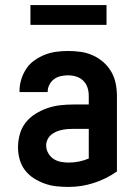

<svg xmlns="http://www.w3.org/2000/svg" viewBox="-20 -729 540 757"><path d="M251 8Q227 8 203 5.5Q179 3 156.5 -5Q134 -13 113.5 -26Q93 -39 78.5 -58Q64 -77 57.5 -100.5Q51 -124 51 -148Q51 -174 58 -199.5Q65 -225 81 -245.5Q97 -266 119.5 -280Q142 -294 166.5 -302.5Q191 -311 217 -314Q243 -317 269 -317H330V-351Q330 -368 325 -383.5Q320 -399 308.5 -410.5Q297 -422 281 -427Q265 -432 249 -432Q234 -432 220 -429Q206 -426 194 -417.5Q182 -409 175 -395.5Q168 -382 168 -368V-366H57V-371Q57 -394 64 -416.5Q71 -439 84 -458.5Q97 -478 116.5 -491.5Q136 -505 157.5 -513.5Q179 -522 202.5 -525Q226 -528 249 -528Q274 -528 298.5 -524.5Q323 -521 345.5 -511Q368 -501 387 -484.5Q406 -468 418.5 -446.5Q431 -425 436 -400.5Q441 -376 441 -351V-53Q400 -24 351 -8Q302 8 251 8ZM251 -88Q271 -88 291 -92Q311 -96 330 -104V-221H269Q257 -221 245.5 -220Q234 -219 222.5 -216.5Q211 -214 200 -209Q189 -204 180.5 -196.5Q172 -189 167 -178Q162 -167 162 -155Q162 -140 170 -125.5Q178 -111 191 -102.5Q204 -94 219.5 -91Q235 -88 251 -88ZM100 -631V-709H400V-631Z"/></svg>

Font: Moesevka
Style: Bold
Weight: 700
Monospace: yes
Designer: Belleve Invis
Foundry: Belleve Invis
Version: Version 32.5.0; ttfautohint (v1.8.4)